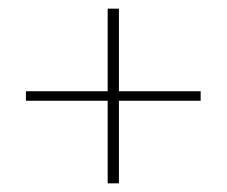

<svg xmlns="http://www.w3.org/2000/svg" viewBox="-20 -557 524 444"><path d="M40 -346V-324H229V-133H255V-324H444V-346H255V-537H229V-346Z"/></svg>

Font: LT Wave Thin
Style: Regular
Weight: 100
Designer: Daniel Lyons
Version: Version 2.5 (Glyphs App)